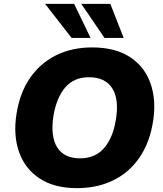

<svg xmlns="http://www.w3.org/2000/svg" viewBox="-20 -961 844 992"><path d="M48 0ZM378 11Q260 11 184.5 -39Q109 -89 78.5 -175.5Q48 -262 65 -371Q82 -481 135 -558Q188 -635 270 -675.5Q352 -716 456 -716Q575 -716 651 -666.5Q727 -617 757.5 -530.5Q788 -444 771 -335Q754 -225 701 -147.5Q648 -70 565.5 -29.5Q483 11 378 11ZM394 -143Q473 -143 519 -197.5Q565 -252 579 -345Q596 -449 559.5 -505.5Q523 -562 440 -562Q361 -562 316 -508Q271 -454 256 -361Q240 -256 275.5 -199.5Q311 -143 394 -143ZM520 -765 400 -941H550L619 -765ZM350 -765 213 -941H363L448 -765Z"/></svg>

Font: Winston ExtraBold
Style: Italic
Weight: 800
Italic angle: -9°
Designer: Original fonts by Vernon Adams / Changes by Cristiano Sobral
Foundry: Original fonts by Vernon Adams / Changes by Cristiano Sobral
Version: Version 2.503;July 17, 2020;FontCreator 13.0.0.2655 64-bit